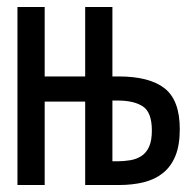

<svg xmlns="http://www.w3.org/2000/svg" viewBox="-20 -546 540 550"><path d="M495 -176Q495 -130 482.5 -99.5Q470 -69 447 -50.5Q424 -32 392 -24Q360 -16 320 -16H224V-255H108V-16H30V-526H108V-327H224V-526H302V-327H320Q408 -327 451.5 -293Q495 -259 495 -176ZM415 -172Q415 -224 389.5 -241Q364 -258 317 -258H302V-84H316Q335 -84 353 -87Q371 -90 385 -99Q399 -108 407 -125.5Q415 -143 415 -172Z"/></svg>

Font: D2Coding ligature
Style: Regular
Weight: 400
Monospace: yes
Designer: Yong-Rak Park; Jeong-Hwan Yoon; Sang-Min Lee;
Foundry: NHN Corporation
Version: Version 1.3.2; Build 20180524